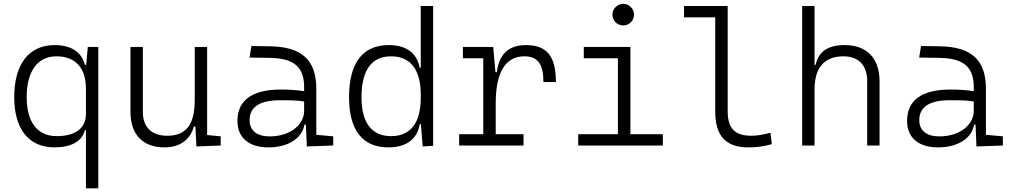

<svg xmlns="http://www.w3.org/2000/svg" viewBox="-20 -764 5313 1008"><path d="M266.1 9.8C352.5 9.8 411.6 -22 425.3 -80.1H431.2V224.6H496.1V-517.6H440.9L432.6 -423.8H425.3C409.2 -490.7 353 -527.3 267.1 -527.3C131.8 -527.3 54.7 -427.7 54.7 -253.9C54.7 -85.4 131.8 9.8 266.1 9.8ZM431.2 -297.4V-166C431.2 -91.3 376.5 -49.3 277.8 -49.3C176.3 -49.3 120.1 -122.6 120.1 -253.9C120.1 -390.1 176.8 -468.3 276.9 -468.3C376 -468.3 431.2 -407.2 431.2 -297.4Z M844.2 9.8C922.9 9.8 979 -29.8 997.6 -99.6H1005.9L1011.2 4.9L1138.7 0V-48.3L1067.4 -55.2V-517.6H1002.4V-239.3C1002.4 -103.5 952.6 -51.3 857.4 -51.3C777.3 -51.3 730 -95.7 730 -175.8V-517.6H665V-175.8C665 -57.6 730 9.8 844.2 9.8Z M1590.8 4.9 1729.5 0V-48.3L1640.6 -56.2V-297.4C1640.6 -448.7 1565.4 -518.6 1396.5 -521L1299.8 -522.5L1290 -461.9L1399.9 -460C1522 -457.5 1576.7 -412.6 1576.7 -307.1V-285.2C1543 -291 1500 -293.9 1453.6 -293.9C1304.2 -293.9 1226.6 -237.8 1226.6 -129.4C1226.6 -41 1286.1 9.8 1390.1 9.8C1491.2 9.8 1566.4 -37.1 1578.1 -109.4H1585.9ZM1576.7 -231.4V-182.6C1576.7 -108.9 1503.4 -47.9 1395.5 -47.9C1328.6 -47.9 1290.5 -78.6 1290.5 -133.3C1290.5 -203.1 1344.2 -237.8 1451.7 -237.8C1492.2 -237.8 1538.6 -237.8 1576.7 -231.4Z M2019 9.8C2116.7 9.8 2170.9 -36.6 2184.1 -112.8H2189.5L2199.2 4.9L2253.9 1.5V-732.4H2189V-408.7H2183.1C2169.4 -485.8 2112.3 -527.3 2021 -527.3C1883.8 -527.3 1812.5 -433.6 1812.5 -253.9C1812.5 -80.6 1883.3 9.8 2019 9.8ZM2189 -251C2189 -118.7 2135.7 -49.3 2033.2 -49.3C1931.2 -49.3 1877.9 -119.6 1877.9 -253.9C1877.9 -395 1930.7 -468.3 2032.7 -468.3C2135.3 -468.3 2189 -398.9 2189 -266.1Z M2582.5 -222.7C2582.5 -379.4 2631.3 -468.3 2732.4 -468.3C2802.7 -468.3 2833 -428.2 2833 -333H2898.4C2898.4 -469.7 2851.1 -527.3 2740.7 -527.3C2650.9 -527.3 2600.1 -480 2588.4 -384.8H2581.1L2569.3 -517.6H2410.2V-458H2517.1V-59.6H2390.6V0H2728.5V-59.6H2582.5Z M3015.6 0H3460V-59.6H3289.6V-517.6H3044.9V-458H3224.1V-59.6H3015.6ZM3252 -630.4C3283.2 -630.4 3308.6 -655.8 3308.6 -687C3308.6 -718.3 3283.2 -743.7 3252 -743.7C3220.7 -743.7 3195.3 -718.3 3195.3 -687C3195.3 -655.8 3220.7 -630.4 3252 -630.4Z M3908.7 9.8C3953.1 9.8 3989.7 4.9 4032.2 -7.3L4024.9 -66.9C3983.4 -56.2 3953.1 -51.3 3924.8 -51.3C3835.4 -51.3 3800.3 -92.8 3800.3 -180.7V-732.4H3571.3V-672.9H3734.9V-179.2C3734.9 -50.8 3790.5 9.8 3908.7 9.8Z M4532.7 0H4597.7V-336.9C4597.7 -458 4530.8 -527.3 4414.6 -527.3C4326.7 -527.3 4276.9 -493.2 4262.2 -423.8H4256.3V-732.4H4191.4V0H4256.3V-292.5C4256.3 -410.2 4308.1 -468.3 4409.2 -468.3C4486.8 -468.3 4532.7 -421.4 4532.7 -338.4Z M5106.4 4.9 5245.1 0V-48.3L5156.2 -56.2V-297.4C5156.2 -448.7 5081.1 -518.6 4912.1 -521L4815.4 -522.5L4805.7 -461.9L4915.5 -460C5037.6 -457.5 5092.3 -412.6 5092.3 -307.1V-285.2C5058.6 -291 5015.6 -293.9 4969.2 -293.9C4819.8 -293.9 4742.2 -237.8 4742.2 -129.4C4742.2 -41 4801.8 9.8 4905.8 9.8C5006.8 9.8 5082 -37.1 5093.8 -109.4H5101.6ZM5092.3 -231.4V-182.6C5092.3 -108.9 5019 -47.9 4911.1 -47.9C4844.2 -47.9 4806.2 -78.6 4806.2 -133.3C4806.2 -203.1 4859.9 -237.8 4967.3 -237.8C5007.8 -237.8 5054.2 -237.8 5092.3 -231.4Z"/></svg>

Font: Cascadia Mono NF Light
Style: Regular
Weight: 300
Monospace: yes
Designer: Aaron Bell
Foundry: Saja Typeworks
Version: Version 2404.023